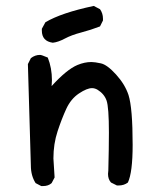

<svg xmlns="http://www.w3.org/2000/svg" viewBox="-20 -631 540 647"><path d="M125 -4H119L100 -14Q84 -39 84 -73L74 -415L84 -435Q98 -446 115 -446Q120 -446 141 -437Q155 -402 155 -361L154 -341Q205 -397 241 -412Q265 -422 288 -422Q299 -422 320 -417.5Q341 -413 371 -380Q401 -347 413 -311Q427 -267 427 -143Q427 -50 411 -16Q398 -6 380 -6H374L354 -16Q344 -27 344 -45L345 -56Q347 -132 347 -184Q347 -270 339 -292.5Q331 -315 308 -329Q299 -334 290 -334Q273 -334 246 -316Q219 -298 203.5 -264.5Q188 -231 174 -188.5Q160 -146 160 -97L164 -33L154 -14Q143 -4 125 -4ZM158 -487Q121 -492 121 -528V-534L133 -556Q187 -588 296 -611L317 -600Q327 -586 327 -568V-562L317 -542Q286 -530 253.5 -521.5Q221 -513 198.5 -501Q176 -489 158 -487Z"/></svg>

Font: Xiaolai Mono SC
Style: Regular
Weight: 400
Monospace: yes
Designer: LXGW / Nozomi Seto
Version: Version 3.113;September 30, 2024